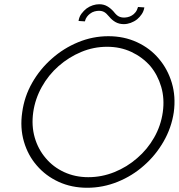

<svg xmlns="http://www.w3.org/2000/svg" viewBox="-20 -879 844 907"><path d="M85 -349Q74 -275 93 -210Q112 -145 154 -97Q196 -48 257 -20Q318 8 392 8Q466 8 535.5 -20Q605 -48 660 -97Q715 -145 752.5 -210Q790 -275 801 -349Q811 -423 791.5 -488Q772 -553 730 -602Q689 -651 627.5 -679.5Q566 -708 492 -708Q418 -708 349 -679.5Q280 -651 225 -602Q169 -553 132 -488Q95 -423 85 -349ZM137 -349Q146 -412 177.5 -468.5Q209 -525 257 -567Q305 -609 363.5 -633.5Q422 -658 486 -658Q549 -658 601 -633.5Q653 -609 690 -567Q725 -525 741.5 -469Q758 -413 749 -349Q740 -285 708 -229Q676 -173 628 -132Q580 -90 520.5 -66Q461 -42 397 -42Q335 -42 283 -66Q231 -90 196 -132Q160 -174 144 -229.5Q128 -285 137 -349ZM496 -800Q509 -784 526 -774.5Q543 -765 565 -765Q581 -765 597.5 -771Q614 -777 628 -788Q640 -798 649.5 -812Q659 -826 662 -844Q653 -845 647 -845Q641 -845 632 -846Q628 -831 620 -821Q612 -811 603 -806Q593 -800 583 -798Q573 -796 566 -796Q552 -796 541 -801.5Q530 -807 517 -824Q503 -840 486.5 -849.5Q470 -859 449 -859Q434 -859 418.5 -854Q403 -849 389 -839Q376 -829 365 -814.5Q354 -800 351 -780Q358 -779 365.5 -779Q373 -779 381 -778Q384 -791 391 -800Q398 -809 405 -814Q415 -822 426.5 -825Q438 -828 447 -828Q461 -828 471.5 -822.5Q482 -817 496 -800Z"/></svg>

Font: Josefin Slab Medium
Style: Italic
Weight: 500
Italic angle: -12°
Version: Version 2.000